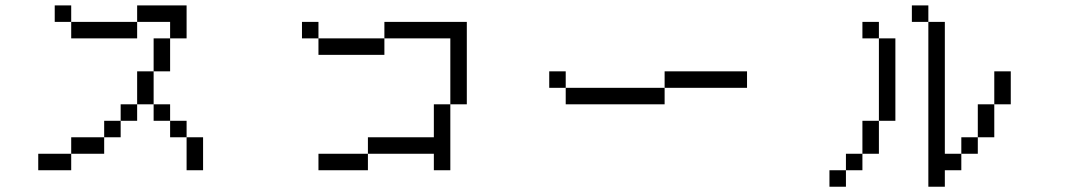

<svg xmlns="http://www.w3.org/2000/svg" viewBox="-20 -708 4040 728"><path d="M250 -625H187.5V-687.5H250ZM125 -125H250V-62.5H125ZM250 -187.5H375V-125H250ZM250 -625H500V-562.5H250ZM375 -250H437.5V-187.5H375ZM437.5 -312.5H500V-250H437.5ZM500 -437.5H562.5V-312.5H500ZM500 -687.5H687.5V-562.5H625V-625H500ZM562.5 -312.5H625V-250H562.5ZM562.5 -562.5H625V-437.5H562.5ZM625 -250H687.5V-187.5H625ZM687.5 -187.5H750V-62.5H687.5Z M1187.5 -562.5H1125V-625H1187.5ZM1187.5 -125H1375V-62.5H1187.5ZM1187.5 -562.5H1437.5V-500H1187.5ZM1375 -187.5H1625V-312.5H1687.5V-62.5H1625V-125H1375ZM1437.5 -625H1750V-312.5H1687.5V-562.5H1437.5Z M2125 -375H2062.5V-437.5H2125ZM2125 -375H2500V-312.5H2125ZM2500 -437.5H2812.5V-375H2500Z M3500 -625H3437.5V-687.5H3500ZM3125 -62.5H3187.5V0H3125ZM3187.5 -125H3250V-62.5H3187.5ZM3250 -250H3312.5V-125H3250ZM3250 -625H3312.5V-562.5H3250ZM3312.5 -562.5H3375V-250H3312.5ZM3500 -625H3562.5V-125H3625V-62.5H3562.5V0H3500ZM3625 -187.5H3687.5V-125H3625ZM3687.5 -312.5H3750V-187.5H3687.5ZM3750 -437.5H3812.5V-312.5H3750Z"/></svg>

Font: 寒蝉点阵体 16px
Style: Regular
Weight: 400
Designer: Designed by Warren2060
Foundry: ChillType
Version: Version 1.000